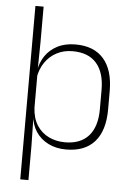

<svg xmlns="http://www.w3.org/2000/svg" viewBox="-57 -707 636 922"><g transform="rotate(5 261.0 -246.0)"><path d="M282.5 10Q234 10 196.5 -8.8Q159 -27.5 136.5 -61.5Q114 -95.5 111.5 -141H98.5L114 -177.5Q116.5 -126.5 138.5 -92.2Q160.5 -58 196 -41Q231.5 -24 274.5 -24Q348.5 -24 388 -68.2Q427.5 -112.5 427.5 -197V-289.5Q427.5 -374 388.2 -418.5Q349 -463 273.5 -463Q230.5 -463 196.8 -445.2Q163 -427.5 141.2 -396Q119.5 -364.5 112 -322.5L99 -354H111Q117 -393.5 138.5 -425.8Q160 -458 196.8 -477.2Q233.5 -496.5 284.5 -496.5Q373.5 -496.5 420.2 -442.8Q467 -389 467 -287.5V-199Q467 -97 419.8 -43.5Q372.5 10 282.5 10ZM76 172V-664H115.5V-494L113.5 -361L114 -345.5V-139L113 -128L115.5 4.5V172Z"/></g></svg>

Font: Anek Telugu Medium ExtraLight
Style: Regular
Weight: 250
Version: Version 1.003